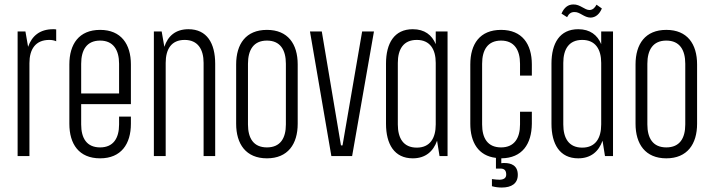

<svg xmlns="http://www.w3.org/2000/svg" viewBox="-20 -700 3191 861"><path d="M218 -569C159 -569 123 -539 106 -490L94 -559H59V0H112V-417C112 -479 139 -521 201 -521C213 -521 223 -519 232 -515V-568C227 -569 223 -569 218 -569Z M567 -233V-411C567 -502 523 -566 429 -566C334 -566 291 -502 291 -411V-145C291 -54 334 10 429 10C523 10 567 -54 567 -145V-177H514V-142C514 -80 488 -39 429 -39C369 -39 344 -80 344 -142V-233ZM344 -281V-414C344 -476 369 -518 429 -518C488 -518 514 -476 514 -414V-281Z M670 -559V0H723V-418C723 -479 748 -521 808 -521C867 -521 893 -479 893 -418V0H945V-414C945 -506 908 -569 825 -569C768 -569 733 -539 717 -490L705 -559Z M1177 -566C1083 -566 1039 -503 1039 -411V-145C1039 -54 1083 10 1177 10C1271 10 1315 -54 1315 -145V-411C1315 -503 1271 -566 1177 -566ZM1262 -142C1262 -80 1237 -39 1177 -39C1117 -39 1092 -80 1092 -142V-414C1092 -476 1117 -518 1177 -518C1237 -518 1262 -476 1262 -414Z M1370 -559 1466 0H1559L1657 -559H1604L1516 -48H1509L1423 -559Z M1831 -569C1748 -569 1711 -506 1711 -415V-145C1711 -54 1748 10 1831 10C1888 10 1923 -21 1940 -69L1951 0H1987V-559H1934V-502C1917 -543 1884 -569 1831 -569ZM1849 -521C1908 -521 1934 -479 1934 -418V-142C1934 -80 1908 -38 1849 -38C1789 -38 1764 -80 1764 -142V-418C1764 -479 1789 -521 1849 -521Z M2365 -361V-411C2365 -503 2321 -566 2227 -566C2132 -566 2089 -503 2089 -411V-145C2089 -62 2125 -1 2204 8V56H2225C2242 56 2250 65 2250 82V83C2250 98 2240 105 2221 106C2212 106 2200 105 2186 103V135C2200 139 2215 141 2230 141C2274 141 2302 123 2302 84C2302 41 2271 31 2242 31C2237 31 2233 31 2228 32V10C2322 9 2364 -54 2365 -145V-199H2312V-142C2312 -80 2286 -39 2227 -39C2167 -39 2142 -80 2142 -142V-414C2142 -476 2167 -518 2227 -518C2286 -518 2312 -476 2312 -414V-361Z M2551 -680C2528 -680 2510 -667 2498 -639L2523 -623C2531 -639 2541 -646 2556 -646C2581 -647 2599 -621 2629 -621C2651 -622 2668 -636 2679 -662L2655 -679C2647 -664 2638 -656 2624 -655C2601 -655 2582 -681 2551 -680ZM2573 -569C2490 -569 2453 -506 2453 -415V-145C2453 -54 2490 10 2573 10C2630 10 2665 -21 2682 -69L2693 0H2729V-559H2676V-502C2659 -543 2626 -569 2573 -569ZM2591 -521C2650 -521 2676 -479 2676 -418V-142C2676 -80 2650 -38 2591 -38C2531 -38 2506 -80 2506 -142V-418C2506 -479 2531 -521 2591 -521Z M2968 -566C2874 -566 2830 -503 2830 -411V-145C2830 -54 2874 10 2968 10C3062 10 3106 -54 3106 -145V-411C3106 -503 3062 -566 2968 -566ZM3053 -142C3053 -80 3028 -39 2968 -39C2908 -39 2883 -80 2883 -142V-414C2883 -476 2908 -518 2968 -518C3028 -518 3053 -476 3053 -414Z"/></svg>

Font: Modon Arabic
Style: Regular
Weight: 400
Designer: Ahmedzaza
Foundry: Ahmedzaza
Version: Version 2.010